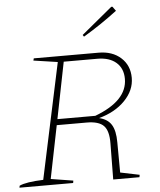

<svg xmlns="http://www.w3.org/2000/svg" viewBox="-58 -919 805 969"><g transform="rotate(-5 344.5 -434.5)"><path d="M1 0 3 -10Q37 -26 124 -29L249 -615L127 -633L130 -644H458Q528 -644 571 -605Q614 -566 614 -503Q614 -440 564 -388.5Q514 -337 432 -315Q475 -305 494 -274.5Q513 -244 513 -185L514 -32L611 -12L609 0H476L478 -182Q479 -246 454 -272Q429 -298 368 -298H216L162 -30L275 -12L273 0ZM449 -614H279L222 -328H414Q579 -390 579 -501Q579 -554 544.5 -584Q510 -614 449 -614ZM392 -731 386 -740 542 -869H548L564 -847Q523 -816 481 -787.5Q439 -759 392 -731Z"/></g></svg>

Font: Piazzolla SC Thin
Style: Italic
Weight: 100
Italic angle: -11.3°
Designer: Juan Pablo del Peral
Foundry: Huerta Tipografica
Version: Version 1.330